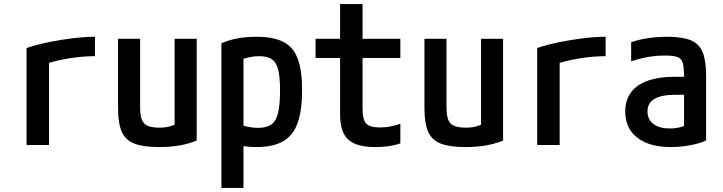

<svg xmlns="http://www.w3.org/2000/svg" viewBox="-20 -710 3540 940"><path d="M110 -475Q161 -492 220.5 -504Q280 -516 338 -523Q396 -530 445 -530V-435Q383 -435 313.5 -423.5Q244 -412 193 -393L220 -444V0H110Z M759 10Q682 10 638 -7Q594 -24 576 -65.5Q558 -107 558 -180V-520H666V-186Q666 -147 674 -125Q682 -103 703 -94Q724 -85 761 -85Q782 -85 798 -88Q814 -91 832 -98Q850 -105 875 -118L835 -50V-520H943V-22Q867 10 759 10Z M1064 -498Q1135 -530 1235 -530Q1318 -530 1367 -505Q1416 -480 1437.5 -423Q1459 -366 1459 -270Q1459 -169 1437 -107.5Q1415 -46 1365.5 -18Q1316 10 1235 10Q1203 10 1172.5 5.5Q1142 1 1117 -6L1145 -103Q1174 -93 1198 -88.5Q1222 -84 1244 -84Q1285 -84 1308.5 -100.5Q1332 -117 1341.5 -157.5Q1351 -198 1351 -268Q1351 -333 1342 -369Q1333 -405 1310.5 -420Q1288 -435 1249 -435Q1225 -435 1201 -430Q1177 -425 1147 -413L1172 -471V210H1064Z M1817 10Q1725 10 1685 -26.5Q1645 -63 1645 -150V-426H1525V-520H1645V-690H1755V-520H1940V-426H1755V-176Q1755 -124 1773 -105Q1791 -86 1841 -86Q1868 -86 1893 -91Q1918 -96 1940 -104V-8Q1910 2 1879.5 6Q1849 10 1817 10Z M2259 10Q2182 10 2138 -7Q2094 -24 2076 -65.5Q2058 -107 2058 -180V-520H2166V-186Q2166 -147 2174 -125Q2182 -103 2203 -94Q2224 -85 2261 -85Q2282 -85 2298 -88Q2314 -91 2332 -98Q2350 -105 2375 -118L2335 -50V-520H2443V-22Q2367 10 2259 10Z M2610 -475Q2661 -492 2720.5 -504Q2780 -516 2838 -523Q2896 -530 2945 -530V-435Q2883 -435 2813.5 -423.5Q2744 -412 2693 -393L2720 -444V0H2610Z M3264 10Q3159 10 3100 -36Q3041 -82 3041 -164Q3041 -247 3103 -290.5Q3165 -334 3285 -334H3382V-246H3286Q3150 -246 3150 -165Q3150 -125 3179 -103Q3208 -81 3260 -81Q3288 -81 3313 -88Q3338 -95 3358 -109L3329 -49V-337Q3329 -380 3322.5 -402Q3316 -424 3296 -431Q3276 -438 3236 -438Q3209 -438 3184 -435.5Q3159 -433 3132 -427Q3105 -421 3070 -410V-503Q3106 -516 3151.5 -523Q3197 -530 3248 -530Q3320 -530 3361.5 -513Q3403 -496 3420 -454.5Q3437 -413 3437 -340V-22Q3404 -7 3357 1.5Q3310 10 3264 10Z"/></svg>

Font: M PLUS 1 Code Medium
Style: Regular
Weight: 500
Designer: Coji Morishita
Foundry: UNDERFOREST DESIGN
Version: Version 1.002